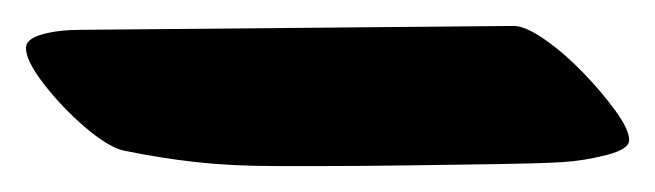

<svg xmlns="http://www.w3.org/2000/svg" viewBox="-31 16 505 148"><path d="M182 144Q148 144 120.5 141Q93 138 64 132Q52 129 34.5 114Q17 99 3 81Q-11 63 -11 53Q-11 46 1.5 42.5Q14 39 31 39L365 36Q374 36 389 46.5Q404 57 418.5 72Q433 87 443.5 101.5Q454 116 454 124Q454 131 436.5 135.5Q419 140 402 141Q385 142 352 142.5Q319 143 282.5 143.5Q246 144 218 144Q190 144 182 144Z"/></svg>

Font: Protest Riot
Style: Regular
Weight: 400
Designer: Octavio Pardo
Foundry: Ashler Design
Version: Version 2.005; ttfautohint (v1.8.4.7-5d5b)